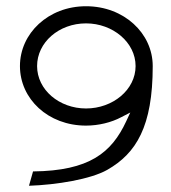

<svg xmlns="http://www.w3.org/2000/svg" viewBox="-20 -595 549 616"><path d="M44 -383C44 -278 134 -192 256 -192C296 -192 337 -202 369 -219L398 -234L385 -206C338 -105 267 -47 86 -45L73 1C162 -2 271 -20 324 -50C417 -103 470 -189 470 -383C470 -488 378 -575 256 -575C135 -575 44 -488 44 -383ZM99 -383C99 -459 169 -520 256 -520C342 -520 415 -459 415 -383C415 -307 342 -247 256 -247C170 -247 99 -307 99 -383Z"/></svg>

Font: Charger Sport
Style: ExLitExt
Weight: 200
Designer: Jasper
Foundry: Cannot Into Space Fonts
Version: Version 1.1